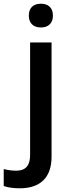

<svg xmlns="http://www.w3.org/2000/svg" viewBox="-79 -767 378 1027"><path d="M26.9 240.2Q-24.9 240.2 -59.1 228V137.2Q-25.9 146 8.8 146Q82 146 82 63V-540H196.8V70.8Q196.8 154.3 153.1 197.3Q109.4 240.2 26.9 240.2ZM75.2 -683.1Q75.2 -713.9 92 -730.5Q108.9 -747.1 140.1 -747.1Q170.4 -747.1 187.3 -730.5Q204.1 -713.9 204.1 -683.1Q204.1 -653.8 187.3 -637Q170.4 -620.1 140.1 -620.1Q108.9 -620.1 92 -637Q75.2 -653.8 75.2 -683.1Z"/></svg>

Font: f4_53748          
Style: Regular
Weight: 600
Foundry: Ascender Corporation
Version: Version 1.10